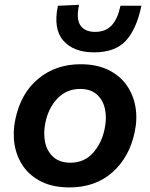

<svg xmlns="http://www.w3.org/2000/svg" viewBox="-20 -784 638 816"><path d="M275.5 12.5Q206 12.5 157 -11.5Q108 -35.5 79.2 -76.5Q50.5 -117.5 42 -169Q33.5 -220.5 45 -276Q68 -387.5 142.5 -449.2Q217 -511 322.5 -511Q390 -511 439 -487.5Q488 -464 517.2 -423.2Q546.5 -382.5 555.5 -330.8Q564.5 -279 552.5 -223Q530 -115.5 457.5 -51.5Q385 12.5 275.5 12.5ZM279.5 -92.5Q338 -92.5 375.2 -134.2Q412.5 -176 424.5 -235.5Q434.5 -281.5 426.2 -320.2Q418 -359 391.5 -382.5Q365 -406 321 -406Q263 -406 224.2 -365.5Q185.5 -325 173 -263Q163.5 -218 171.8 -179.2Q180 -140.5 207 -116.5Q234 -92.5 279.5 -92.5ZM380 -561.5Q293 -561.5 249.2 -611.2Q205.5 -661 226 -759.5L316 -763.5Q303 -703.5 321.8 -676Q340.5 -648.5 384.5 -648.5Q429 -648.5 454.8 -676.5Q480.5 -704.5 492 -759.5H581Q560 -659 514.2 -610.2Q468.5 -561.5 380 -561.5Z"/></svg>

Font: Commissioner SemiBold
Style: Italic
Weight: 600
Italic angle: -12°
Designer: Kostas Bartsokas
Foundry: Kostas Bartsokas
Version: Version 1.000; ttfautohint (v1.8.3)